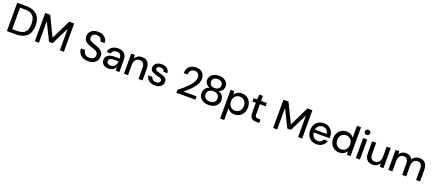

<svg xmlns="http://www.w3.org/2000/svg" viewBox="126 -2483 10083 4463"><g transform="rotate(20 5168.0 -251.5)"><path d="M65 0V-700H289Q412 -700 492 -657Q572 -614 610.5 -535.5Q649 -457 649 -349Q649 -241 610.5 -163Q572 -85 492 -42.5Q412 0 289 0ZM165 -84H285Q382 -84 439.5 -116Q497 -148 521.5 -207.5Q546 -267 546 -349Q546 -432 521.5 -492Q497 -552 439.5 -584Q382 -616 285 -616H165Z M757 0V-700H881L1115 -219H1116L1350 -700H1474V0H1374V-531H1373L1160 -100H1071L858 -530H857V0Z M2076 12Q1999 12 1941.5 -15.5Q1884 -43 1852 -93Q1820 -143 1819 -210H1924Q1925 -172 1942.5 -140.5Q1960 -109 1993.5 -90.5Q2027 -72 2076 -72Q2118 -72 2148.5 -85.5Q2179 -99 2195.5 -123.5Q2212 -148 2212 -180Q2212 -218 2195 -242Q2178 -266 2149 -281.5Q2120 -297 2083 -309Q2046 -321 2005 -334Q1922 -363 1881 -406Q1840 -449 1840 -519Q1840 -577 1868 -620Q1896 -663 1947 -687.5Q1998 -712 2066 -712Q2134 -712 2185 -687Q2236 -662 2265 -618Q2294 -574 2294 -515H2189Q2188 -544 2174 -569.5Q2160 -595 2132 -611.5Q2104 -628 2062 -628Q2028 -629 2001 -617Q1974 -605 1959 -583Q1944 -561 1944 -527Q1944 -496 1957.5 -476.5Q1971 -457 1996.5 -443Q2022 -429 2056.5 -417Q2091 -405 2134 -390Q2186 -373 2227 -348.5Q2268 -324 2291.5 -286Q2315 -248 2315 -187Q2315 -136 2288 -90.5Q2261 -45 2208 -16.5Q2155 12 2076 12Z M2582 12Q2521 12 2480.5 -8.5Q2440 -29 2420 -64Q2400 -99 2400 -140Q2400 -189 2425.5 -224Q2451 -259 2499.5 -278Q2548 -297 2616 -297H2747Q2747 -340 2733.5 -368.5Q2720 -397 2694 -411.5Q2668 -426 2631 -426Q2585 -426 2551.5 -403.5Q2518 -381 2511 -337H2411Q2417 -392 2447.5 -429.5Q2478 -467 2526.5 -487.5Q2575 -508 2631 -508Q2701 -508 2749 -483Q2797 -458 2822 -412.5Q2847 -367 2847 -305V0H2761L2752 -85H2751Q2740 -63 2724 -45.5Q2708 -28 2687 -15Q2666 -2 2640 5Q2614 12 2582 12ZM2603 -69Q2636 -69 2662.5 -82Q2689 -95 2707 -117.5Q2725 -140 2734.5 -168Q2744 -196 2745 -226H2626Q2582 -226 2555.5 -216Q2529 -206 2517 -188Q2505 -170 2505 -146Q2505 -123 2516.5 -105.5Q2528 -88 2550 -78.5Q2572 -69 2603 -69Z M2960 0V-496H3049L3056 -411H3057Q3081 -456 3124.5 -482Q3168 -508 3227 -508Q3286 -508 3329 -483.5Q3372 -459 3395.5 -410Q3419 -361 3419 -286V0H3320V-276Q3320 -348 3289.5 -385.5Q3259 -423 3199 -423Q3159 -423 3127.5 -403.5Q3096 -384 3078 -347Q3060 -310 3060 -257V0Z M3727 12Q3666 12 3618 -9Q3570 -30 3541 -67.5Q3512 -105 3505 -156H3607Q3612 -133 3627 -112.5Q3642 -92 3667 -80Q3692 -68 3728 -68Q3761 -68 3781.5 -77.5Q3802 -87 3812.5 -103Q3823 -119 3823 -137Q3823 -163 3809 -177Q3795 -191 3768.5 -200Q3742 -209 3705 -217Q3674 -224 3642.5 -234.5Q3611 -245 3584.5 -260Q3558 -275 3542 -299Q3526 -323 3526 -358Q3526 -401 3549 -435Q3572 -469 3614 -488.5Q3656 -508 3713 -508Q3796 -508 3847.5 -468.5Q3899 -429 3907 -355H3810Q3806 -390 3780.5 -409Q3755 -428 3713 -428Q3670 -428 3647.5 -410.5Q3625 -393 3625 -366Q3625 -349 3638.5 -336Q3652 -323 3677.5 -314Q3703 -305 3738 -296Q3787 -284 3829 -269Q3871 -254 3897.5 -226Q3924 -198 3924 -146Q3925 -100 3900.5 -64Q3876 -28 3832 -8Q3788 12 3727 12Z M4257 0V-72Q4326 -126 4388.5 -181Q4451 -236 4500 -290.5Q4549 -345 4577 -397.5Q4605 -450 4605 -498Q4605 -532 4593 -561Q4581 -590 4555.5 -608.5Q4530 -627 4486 -627Q4443 -627 4414.5 -608Q4386 -589 4371.5 -557.5Q4357 -526 4357 -488H4261Q4262 -560 4292 -610Q4322 -660 4373 -686Q4424 -712 4488 -712Q4554 -712 4602.5 -687.5Q4651 -663 4678 -616.5Q4705 -570 4705 -503Q4705 -455 4686 -407.5Q4667 -360 4634.5 -315Q4602 -270 4562.5 -228.5Q4523 -187 4481 -150Q4439 -113 4401 -83H4727V0Z M5054 12Q4984 12 4928 -13.5Q4872 -39 4839.5 -85Q4807 -131 4807 -192Q4807 -235 4823 -271.5Q4839 -308 4869 -335Q4899 -362 4938 -374Q4885 -395 4855 -436Q4825 -477 4825 -526Q4825 -577 4852 -619Q4879 -661 4930 -686.5Q4981 -712 5054 -712Q5127 -712 5178 -686.5Q5229 -661 5256 -619Q5283 -577 5283 -526Q5283 -477 5253 -435.5Q5223 -394 5169 -374Q5210 -362 5239 -335Q5268 -308 5284.5 -271.5Q5301 -235 5301 -192Q5301 -131 5268 -85Q5235 -39 5179.5 -13.5Q5124 12 5054 12ZM5054 -74Q5128 -74 5165 -108.5Q5202 -143 5202 -199Q5202 -262 5162 -295Q5122 -328 5054 -328Q4986 -328 4946 -295Q4906 -262 4906 -199Q4906 -143 4943 -108.5Q4980 -74 5054 -74ZM5054 -407Q5114 -407 5148.5 -438Q5183 -469 5183 -517Q5183 -572 5149 -600Q5115 -628 5054 -628Q4994 -628 4959.5 -600Q4925 -572 4925 -517Q4925 -469 4959.5 -438Q4994 -407 5054 -407Z M5418 215V-496H5506L5516 -414H5517Q5534 -440 5559.5 -461.5Q5585 -483 5619 -495.5Q5653 -508 5697 -508Q5769 -508 5823 -474Q5877 -440 5907.5 -381Q5938 -322 5938 -247Q5938 -173 5907.5 -114Q5877 -55 5822.5 -21.5Q5768 12 5694 12Q5633 12 5588.5 -12.5Q5544 -37 5518 -77V215ZM5678 -74Q5725 -74 5761 -96Q5797 -118 5817 -157Q5837 -196 5837 -248Q5837 -299 5817 -338.5Q5797 -378 5761 -400Q5725 -422 5678 -422Q5631 -422 5594.5 -400Q5558 -378 5538 -339Q5518 -300 5518 -248Q5518 -196 5538 -157Q5558 -118 5594.5 -96Q5631 -74 5678 -74Z M6227 0Q6180 0 6144.5 -15Q6109 -30 6090.5 -65Q6072 -100 6072 -160V-414H5986V-496H6072L6084 -620H6172V-496H6313V-414H6172V-159Q6172 -115 6189.5 -99.5Q6207 -84 6251 -84H6307V0Z M6651 0V-700H6775L7009 -219H7010L7244 -700H7368V0H7268V-531H7267L7054 -100H6965L6752 -530H6751V0Z M7724 12Q7652 12 7595.5 -20.5Q7539 -53 7507.5 -111Q7476 -169 7476 -247Q7476 -325 7507 -383.5Q7538 -442 7594.5 -475Q7651 -508 7726 -508Q7799 -508 7852.5 -475.5Q7906 -443 7935 -390Q7964 -337 7964 -272Q7964 -262 7964 -250Q7964 -238 7963 -225H7549V-295H7864Q7861 -356 7822 -391Q7783 -426 7724 -426Q7684 -426 7649.5 -408Q7615 -390 7594.5 -355Q7574 -320 7574 -267V-239Q7574 -184 7594.5 -146.5Q7615 -109 7649.5 -90Q7684 -71 7724 -71Q7771 -71 7803 -92.5Q7835 -114 7850 -151H7950Q7937 -104 7906 -67.5Q7875 -31 7829 -9.5Q7783 12 7724 12Z M8286 12Q8214 12 8159 -22Q8104 -56 8074 -115Q8044 -174 8044 -249Q8044 -323 8074 -382Q8104 -441 8159.5 -474.5Q8215 -508 8289 -508Q8349 -508 8394.5 -483.5Q8440 -459 8465 -419V-715H8565V0H8476L8467 -82H8466Q8449 -56 8423.5 -34.5Q8398 -13 8364 -0.5Q8330 12 8286 12ZM8304 -74Q8351 -74 8387.5 -96Q8424 -118 8444 -157Q8464 -196 8464 -248Q8464 -300 8444 -339Q8424 -378 8387.5 -400Q8351 -422 8304 -422Q8258 -422 8221.5 -400Q8185 -378 8165 -339Q8145 -300 8145 -248Q8145 -197 8165 -157.5Q8185 -118 8221.5 -96Q8258 -74 8304 -74Z M8697 0V-496H8797V0ZM8748 -591Q8719 -591 8700 -609.5Q8681 -628 8681 -655Q8681 -683 8700 -700.5Q8719 -718 8748 -718Q8776 -718 8795 -700.5Q8814 -683 8814 -655Q8814 -628 8795 -609.5Q8776 -591 8748 -591Z M9111 12Q9052 12 9009 -12.5Q8966 -37 8942.5 -86Q8919 -135 8919 -210V-496H9019V-220Q9019 -147 9049 -110Q9079 -73 9139 -73Q9179 -73 9210.5 -92.5Q9242 -112 9260.5 -149Q9279 -186 9279 -239V-496H9379V0H9290L9283 -85H9282Q9258 -40 9213.5 -14Q9169 12 9111 12Z M9500 0V-496H9589L9597 -423H9598Q9622 -464 9662 -486Q9702 -508 9753 -508Q9792 -508 9823.5 -497.5Q9855 -487 9879 -466Q9903 -445 9918 -413H9919Q9945 -458 9990 -483Q10035 -508 10090 -508Q10150 -508 10193.5 -483.5Q10237 -459 10261 -409.5Q10285 -360 10285 -286V0H10186V-276Q10186 -348 10157 -385.5Q10128 -423 10071 -423Q10034 -423 10004.5 -404.5Q9975 -386 9958.5 -350Q9942 -314 9942 -262V0H9842V-276Q9842 -348 9813.5 -385.5Q9785 -423 9729 -423Q9693 -423 9663.5 -403.5Q9634 -384 9617 -347Q9600 -310 9600 -257V0Z"/></g></svg>

Font: DM Sans 28pt Medium
Style: Regular
Weight: 500
Version: Version 4.004;gftools[0.9.30]